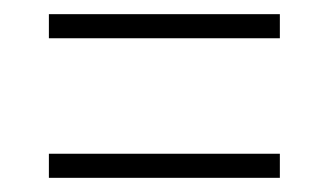

<svg xmlns="http://www.w3.org/2000/svg" viewBox="-20 -493 465 271"><path d="M49 -439V-473H375V-439ZM49 -242V-276H375V-242Z"/></svg>

Font: Noto Serif Hebrew ExtraCondensed ExtraLight
Style: Regular
Weight: 200
Width: 2
Designer: Monotype Design Team
Foundry: Monotype Imaging Inc.
Version: Version 2.004; ttfautohint (v1.8.4.7-5d5b)